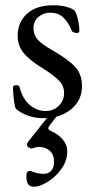

<svg xmlns="http://www.w3.org/2000/svg" viewBox="-20 -434 363 728"><path d="M29 0ZM40 -22Q32 -38 29 -102Q29 -111 42 -111Q53 -111 54 -104Q66 -58 93.5 -35.5Q121 -13 153 -13Q182 -13 202.5 -32.5Q223 -52 223 -81Q223 -107 205.5 -126.5Q188 -146 142 -175Q90 -207 68.5 -234.5Q47 -262 47 -299Q47 -349 82 -381.5Q117 -414 182 -414Q210 -414 230.5 -408.5Q251 -403 262 -395Q270 -384 275.5 -360.5Q281 -337 281 -316Q281 -309 271 -309Q265 -309 259 -311.5Q253 -314 252 -318Q238 -352 218.5 -369Q199 -386 171 -386Q145 -386 126 -370Q107 -354 107 -327Q107 -303 121.5 -285.5Q136 -268 176 -245Q239 -209 265 -180.5Q291 -152 291 -108Q291 -54 250 -20Q209 14 144 14Q113 14 86 4.5Q59 -5 40 -22ZM80 233Q80 214 93 214Q97 214 111.5 219.5Q126 225 146 225Q165 225 175 212.5Q185 200 185 180Q185 152 168.5 137.5Q152 123 126 123Q119 123 111 126Q103 129 100 129Q94 129 88 124.5Q82 120 82 114Q82 110 87 103L175 -8H206L168 42Q163 49 163 52Q163 58 174 63Q200 74 217.5 94.5Q235 115 235 139Q235 176 212.5 207Q190 238 160 256Q130 274 110 274Q94 274 87 265Q80 256 80 233Z"/></svg>

Font: EB Garamond
Style: Regular
Weight: 400
Designer: Georg Duffner and Octavio Pardo
Foundry: Georg Duffner
Version: Version 1.000; ttfautohint (v1.6)